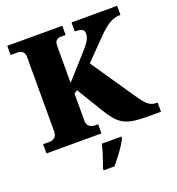

<svg xmlns="http://www.w3.org/2000/svg" viewBox="-162 -845 1105 1197"><g transform="rotate(-20 390.5 -246.5)"><path d="M21 0V-61H64Q84 -61 98.5 -73.5Q113 -86 113 -111V-606Q113 -629 101 -641Q89 -653 70 -653H21V-714H386V-653H352Q313 -653 313 -605V-362L447 -511Q478 -545 493.5 -569Q509 -593 509 -619Q509 -638 495.5 -646Q482 -654 447 -654V-714H750V-654Q705 -654 669 -629.5Q633 -605 599 -570L467 -435L662 -149Q685 -115 702 -96Q719 -77 735.5 -69Q752 -61 775 -61H781V0H685Q631 0 594.5 -6.5Q558 -13 532 -28Q506 -43 485 -68Q464 -93 441 -131L335 -305L313 -291V-109Q313 -86 327.5 -73.5Q342 -61 362 -61H386V0ZM320 208Q327 189 336.5 162.5Q346 136 354 108.5Q362 81 366 61H496V71Q487 92 469.5 118.5Q452 145 431 172Q410 199 392 221H320Z"/></g></svg>

Font: Noto Serif Myanmar Black
Style: Regular
Weight: 900
Designer: Ben Mitchell and the Monotype Design Team
Foundry: Monotype Imaging Inc.
Version: Version 2.106; ttfautohint (v1.8.4.7-5d5b)